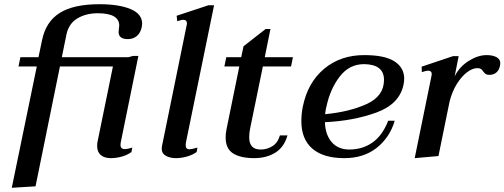

<svg xmlns="http://www.w3.org/2000/svg" viewBox="-20 -742 2399 913"><path d="M155 -426H68L77 -470H163L180 -551Q198 -639 264 -680.5Q330 -722 453 -722Q545 -722 600.5 -699Q656 -676 656 -629Q656 -625 654 -613Q648 -585 630.5 -570.5Q613 -556 588 -556Q544 -556 544 -590Q544 -597 545 -601Q547 -615 547 -620Q547 -679 445 -679Q389 -679 348 -654.5Q307 -630 296 -578L274 -470H591L612 -476H638L554 -64Q553 -60 553 -53Q553 -33 574 -33Q586 -33 609 -40L605 -19Q586 -5 559.5 2.5Q533 10 507 10Q477 10 459.5 -4.5Q442 -19 442 -48Q442 -61 444 -69L517 -426H265L149 144L36 151Z M749 -35Q749 -42 750 -46L868 -624Q869 -627 869 -631Q869 -648 850 -648Q844 -648 823 -641L820 -667L971 -717H998L864 -64Q863 -59 863 -51Q863 -32 881 -32Q889 -32 919 -40L915 -19Q895 -5 868.5 2.5Q842 10 816 10Q789 10 769 -1Q749 -12 749 -35Z M1169 -129Q1165 -109 1165 -89Q1165 -60 1178.5 -45.5Q1192 -31 1220 -31Q1250 -31 1275.5 -47Q1301 -63 1311 -98H1347Q1331 -42 1289 -16Q1247 10 1189 10Q1124 10 1088.5 -12.5Q1053 -35 1053 -88Q1053 -108 1057 -127L1118 -426H1047L1056 -470H1127L1138 -522L1243 -604H1266L1239 -470H1373L1364 -426H1230Z M1525 -161Q1527 -101 1557.5 -66Q1588 -31 1641 -31Q1704 -31 1751.5 -64.5Q1799 -98 1826 -168H1857Q1834 -89 1772 -39.5Q1710 10 1617 10Q1518 10 1465.5 -35Q1413 -80 1413 -166Q1413 -200 1420 -235Q1443 -349 1521 -414.5Q1599 -480 1712 -480Q1810 -480 1856 -450Q1902 -420 1902 -368Q1902 -355 1899 -340Q1880 -247 1770 -207Q1660 -167 1525 -161ZM1806 -362Q1806 -436 1711 -437Q1641 -437 1595.5 -378Q1550 -319 1532 -234Q1529 -223 1528 -214Q1527 -205 1526 -199Q1642 -210 1724 -247.5Q1806 -285 1806 -362Z M2359 -441Q2359 -435 2358 -432Q2354 -409 2340.5 -397.5Q2327 -386 2308 -386Q2296 -386 2290 -390Q2284 -394 2278 -402Q2273 -410 2267 -414Q2261 -418 2250 -418Q2227 -418 2201 -398.5Q2175 -379 2152.5 -343Q2130 -307 2118 -260L2065 0L1952 10L2032 -382Q2033 -385 2033 -390Q2033 -406 2015 -406Q2007 -406 1986 -399L1985 -425L2134 -475H2161L2142 -379Q2165 -425 2209 -452.5Q2253 -480 2294 -480Q2322 -480 2340.5 -470.5Q2359 -461 2359 -441Z"/></svg>

Font: Taviraj Medium
Style: Italic
Weight: 500
Italic angle: -12°
Designer: Katatrad Team
Foundry: CadsonDemak
Version: Version 1.001